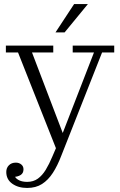

<svg xmlns="http://www.w3.org/2000/svg" viewBox="-20 -722 593 948"><path d="M114 176Q145 176 167 160Q189 144 206 116Q223 88 238 52L275 -34L283 -48L444 -463H339V-497H544V-463H484L283 46Q264 96 241 131.5Q218 167 187.5 186.5Q157 206 114 206ZM267 37 69 -463H9V-497H243V-463H138L296 -49ZM58 81Q74 81 85 90Q96 99 96 114Q96 133 82 142Q68 151 44 152L47 133Q51 154 68.5 165Q86 176 114 176V206Q70 206 40.5 185Q11 164 11 127Q11 107 24 94Q37 81 58 81ZM254 -562 346 -702H414L299 -562Z"/></svg>

Font: Montagu Slab 144pt Light
Style: Regular
Weight: 300
Designer: Florian Karsten
Foundry: Florian Karsten
Version: Version 1.000